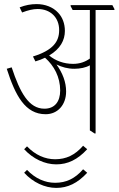

<svg xmlns="http://www.w3.org/2000/svg" viewBox="-20 -647 579 938"><path d="M203 -89C262 -89 303 -135 303 -200C303 -246 286 -290 256 -332C282 -319 311 -311 343 -311C372 -311 400 -317 419 -328V-10L442 5H447V-598H539V-603L529 -622H325V-617L335 -598H419V-361C397 -345 370 -335 337 -335C292 -335 251 -350 220 -376C275 -408 297 -451 297 -496C297 -532 285 -563 264 -585C239 -612 201 -627 159 -627C131 -627 104 -622 76 -611L88 -586C117 -597 141 -603 164 -603C226 -603 269 -562 269 -500C269 -445 241 -402 141 -371L153 -347C170 -352 186 -358 200 -365C244 -326 274 -271 274 -205C274 -150 247 -116 197 -116C121 -116 78 -194 37 -318L13 -311C55 -180 103 -89 203 -89ZM255 156C311 156 359 133 406 82L386 65C346 111 303 131 249 131C200 131 152 110 112 68L98 82C141 129 199 156 255 156ZM255 271C311 271 359 248 406 197L386 180C346 226 303 246 249 246C200 246 152 225 112 183L98 197C141 244 199 271 255 271Z"/></svg>

Font: Noto Serif Devanagari ExtraCondensed Thin
Style: Regular
Weight: 100
Width: 2
Designer: Universal Thirst, Indian Type Foundry and the Monotype Design Team
Foundry: Monotype Imaging Inc.
Version: Version 2.004